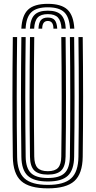

<svg xmlns="http://www.w3.org/2000/svg" viewBox="-20 -998 511 1026"><path d="M235.8 8.5Q136.8 8.5 93.2 -30.6Q49.8 -69.8 48.5 -160Q46.5 -313.2 46.5 -474.4Q46.5 -635.5 48.5 -800H71.5Q69.5 -646.5 69.4 -483.6Q69.2 -320.8 71.5 -160.5Q72.5 -79.5 110.8 -44.8Q149 -10 235.8 -10Q321.8 -10 360 -44.8Q398.2 -79.5 399.2 -160.5Q401.2 -318.8 401.2 -479.8Q401.2 -640.8 399.2 -800H422Q424 -640.8 424.1 -480.4Q424.2 -320 422 -160Q420.8 -69.8 377.5 -30.6Q334.2 8.5 235.8 8.5ZM235.8 -28.2Q161 -28.2 128.1 -59Q95.2 -89.8 94.2 -160.8Q92 -322.2 92.1 -481.4Q92.2 -640.5 94.2 -800H117.2Q115.2 -644 115.1 -483Q115 -322 117.2 -161Q118 -99.5 145.6 -73.1Q173.2 -46.8 235.8 -46.8Q297.8 -46.8 325.1 -73.1Q352.5 -99.5 353.5 -161Q355.5 -319.2 355.5 -479.9Q355.5 -640.5 353.5 -800H376.2Q378.2 -639.2 378.4 -479.9Q378.5 -320.5 376.2 -160.8Q375.2 -89.8 342.6 -59Q310 -28.2 235.8 -28.2ZM235.8 -65Q185.5 -65 163.1 -87.2Q140.8 -109.5 140.2 -161.2Q138 -322.5 138.1 -481.4Q138.2 -640.2 140.2 -800H163Q161 -646.5 161 -483.6Q161 -320.8 163 -161.5Q163.5 -120 180.2 -101.6Q197 -83.2 235.8 -83.2Q274 -83.2 290.5 -101.6Q307 -120 307.5 -161.5Q309.8 -320.8 309.6 -480.6Q309.5 -640.5 307.5 -800H330.5Q332.5 -638.8 332.6 -479.8Q332.8 -320.8 330.5 -161.2Q329.8 -109.5 307.5 -87.2Q285.2 -65 235.8 -65ZM235.5 -977.5Q163 -977.5 130.2 -946.6Q97.5 -915.8 94 -844.8H116.8Q119.8 -906 147.4 -932.5Q175 -959 235.5 -959Q296 -959 323.5 -932.5Q351 -906 354.2 -844.8H377.2Q373.2 -915.8 340.4 -946.6Q307.5 -977.5 235.5 -977.5ZM235.5 -941Q186.8 -941 164.5 -918.6Q142.2 -896.2 139.8 -844.8H162.5Q164.5 -886.2 181.5 -904.4Q198.5 -922.5 235.5 -922.5Q272.5 -922.5 289.5 -904.4Q306.5 -886.2 308.8 -844.8H331.5Q328.8 -896.2 306.5 -918.6Q284.2 -941 235.5 -941ZM235.5 -904.2Q210.2 -904.2 198.6 -890.4Q187 -876.5 185.5 -844.8H205.5Q205.8 -886 235.5 -886Q265.8 -886 265.5 -844.8H285.8Q284 -876.5 272.4 -890.4Q260.8 -904.2 235.5 -904.2Z"/></svg>

Font: Big Shoulders Inline Text
Style: Bold
Weight: 700
Designer: Patric King
Foundry: XO Type Co
Version: Version 1.000